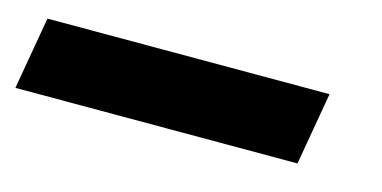

<svg xmlns="http://www.w3.org/2000/svg" viewBox="-112 -94 614 309"><g transform="rotate(15 195.5 60.5)"><path d="M389 121H-81L-60 0H410Z"/></g></svg>

Font: Open Sauce Sans Black Italic
Style: Regular
Weight: 900
Italic angle: -10°
Designer: Alfredo Marco Pradil
Foundry: Creative Sauce Fz LLC
Version: Version 1.477